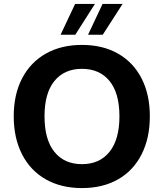

<svg xmlns="http://www.w3.org/2000/svg" viewBox="-20 -950 835 979"><path d="M50 -357Q50 -468 92.5 -550Q135 -632 213.5 -676.5Q292 -721 398 -721Q504 -721 582 -676.5Q660 -632 702 -550Q744 -468 744 -357Q744 -246 702 -163Q660 -80 582 -35.5Q504 9 398 9Q292 9 213.5 -35.5Q135 -80 92.5 -163Q50 -246 50 -357ZM589 -357Q589 -475 538.5 -537Q488 -599 398 -599Q308 -599 257.5 -537Q207 -475 207 -357Q207 -238 257.5 -175.5Q308 -113 398 -113Q488 -113 538.5 -176Q589 -239 589 -357ZM289 -773 363 -930H464L364 -773ZM429 -773 503 -930H605L504 -773Z"/></svg>

Font: Muli ExtraBold
Style: Regular
Weight: 800
Designer: Vernon Adams
Foundry: Vernon Adams
Version: Version 2.000